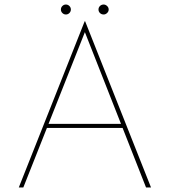

<svg xmlns="http://www.w3.org/2000/svg" viewBox="-20 -828 749 848"><path d="M63 0 354 -734H356L647 0H625L349 -701L362 -704L83 0ZM184 -281H527L529 -263H182ZM249 -786Q249 -795 255.5 -801.5Q262 -808 271 -808Q280 -808 286.5 -801.5Q293 -795 293 -786Q293 -777 286.5 -770.5Q280 -764 271 -764Q262 -764 255.5 -770.5Q249 -777 249 -786ZM415 -786Q415 -795 421.5 -801.5Q428 -808 438 -808Q446 -808 453 -801.5Q460 -795 460 -786Q460 -777 453 -770.5Q446 -764 438 -764Q428 -764 421.5 -770.5Q415 -777 415 -786Z"/></svg>

Font: Josefin Sans Thin Thin
Style: Regular
Weight: 250
Version: Version 2.001